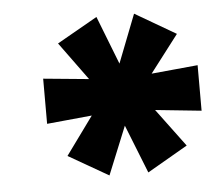

<svg xmlns="http://www.w3.org/2000/svg" viewBox="-38 -764 542 483"><g transform="rotate(-5 232.5 -522.5)"><path d="M220 -323 119 -381 204 -498 220 -480 75 -466V-580L221 -566L206 -547L120 -665L222 -723L275 -587H264L317 -723L420 -663L332 -548L318 -566L465 -580V-465L319 -480L333 -498L420 -381L318 -322L264 -458H275Z"/></g></svg>

Font: Nunito Sans 10pt Condensed Black
Style: Italic
Weight: 900
Width: 3
Italic angle: -9°
Designer: Vernon Adams
Foundry: Vernon Adams
Version: Version 3.101;gftools[0.9.27]